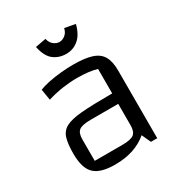

<svg xmlns="http://www.w3.org/2000/svg" viewBox="-164 -799 869 924"><g transform="rotate(-30 270.5 -337.0)"><path d="M210 9Q129 9 95 -24Q61 -57 61 -137Q61 -190 70.5 -222Q80 -254 109 -269.5Q138 -285 197 -290Q256 -295 356 -295H398V-237H217Q168 -237 150.5 -224Q133 -211 133 -175V-56H286Q334 -56 351 -69.5Q368 -83 368 -118V-431Q326 -444 257 -444Q219 -444 177.5 -438Q136 -432 93 -419L83 -480Q105 -489 137 -495.5Q169 -502 204.5 -505.5Q240 -509 273 -509Q339 -509 377 -496.5Q415 -484 431.5 -455Q448 -426 448 -376V0H413L390 -50Q321 9 210 9ZM273 -570Q233 -570 203.5 -592.5Q174 -615 162 -672L221 -683Q226 -660 241.5 -648Q257 -636 273 -636Q289 -636 304.5 -648Q320 -660 325 -683L384 -672Q371 -620 341.5 -595Q312 -570 273 -570Z"/></g></svg>

Font: Changa Light
Style: Regular
Weight: 300
Designer: Eduardo Rodriguez Tunni
Foundry: Eduardo Rodriguez Tunni
Version: Version 3.002; ttfautohint (v1.8.2)